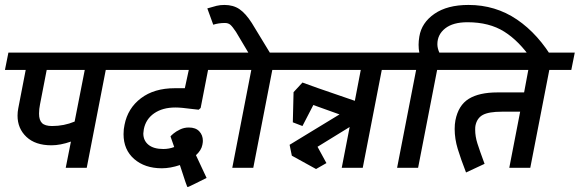

<svg xmlns="http://www.w3.org/2000/svg" viewBox="-44 -679 2346 777"><path d="M384 -396 307 0H222L243 -106Q200 -91 164 -91Q99 -91 63 -125Q27 -159 27 -211Q27 -226 30 -241L60 -396H-24L-10 -466H488L474 -396ZM145 -396 118 -257Q114 -238 114 -219Q114 -193 126 -181Q138 -169 167 -169Q215 -169 258 -187L299 -396Z M538 -156Q536 -144 536 -139Q536 -110 557 -93Q578 -76 617 -76Q640 -76 661 -84L646 -127Q648 -130 658 -138.5Q668 -147 684.5 -155Q701 -163 720 -163Q748 -163 762.5 -147.5Q777 -132 777 -109Q777 -103 775 -93Q771 -71 749 -51L792 41Q780 47 748 63Q716 79 715 78Q713 80 684 -11Q645 2 611 2Q542 2 499 -35.5Q456 -73 456 -136Q456 -157 460 -174Q473 -241 526.5 -281.5Q580 -322 663 -322H704L720 -396H440L454 -466H932L918 -396H798L768 -242L760 -235L733 -238Q689 -244 666 -244Q614 -244 580 -220.5Q546 -197 538 -156Z M1058 -396 981 0H896L973 -396H884L898 -466H961L911 -550Q897 -571 888.5 -578.5Q880 -586 866 -586Q841 -586 819 -579L795 -645Q818 -652 832.5 -655.5Q847 -659 864 -659Q900 -659 925 -642Q950 -625 975 -586L1048 -466H1159L1145 -396Z M1501 -396 1424 0H1339L1371 -165L1241 -85L1277 -19L1235 5L1137 -49L1128 -93L1210 -143L1330 -216L1224 -254L1180 -169L1141 -184L1144 -306L1180 -345L1241 -323L1392 -271L1416 -396H1111L1125 -466H1604L1590 -396Z M2198 -433 2108 -438Q2057 -513 1996.5 -551Q1936 -589 1848 -589Q1789 -589 1757.5 -564Q1726 -539 1726 -500Q1726 -484 1734 -466H1825L1811 -396H1725L1648 0H1563L1640 -396H1556L1570 -466H1653Q1650 -480 1650 -498Q1650 -513 1653 -531Q1662 -587 1714 -623Q1766 -659 1852 -659Q1961 -659 2048 -600Q2135 -541 2198 -433ZM1758 -439Z M2179 -396 2102 0H2017L2061 -227H1987Q1934 -227 1910 -214Q1886 -201 1880 -170Q1879 -165 1879 -154Q1879 -127 1888 -98.5Q1897 -70 1917 -16L1842 19Q1821 -35 1808.5 -76Q1796 -117 1796 -157Q1796 -176 1799 -192Q1811 -253 1853 -279Q1895 -305 1969 -305H2077L2094 -396H1777L1791 -466H2282L2268 -396Z"/></svg>

Font: Cambay Devanagari
Style: Bold Italic
Weight: 700
Designer: Pooja Saxena
Foundry: Pooja Saxena
Version: Version 1.005;PS 001.005;hotconv 1.0.70;makeotf.lib2.5.58329